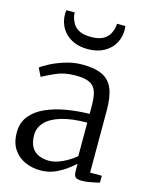

<svg xmlns="http://www.w3.org/2000/svg" viewBox="-122 -887 762 975"><g transform="rotate(15 259.0 -399.0)"><path d="M186.5 11Q142.5 11 105 -5.5Q67.5 -22 44.2 -56.5Q21 -91 21 -145Q21 -197 49.8 -232.2Q78.5 -267.5 126.5 -288.8Q174.5 -310 233.5 -320Q292.5 -330 354 -331V-373.5Q354 -422.5 343.8 -450Q333.5 -477.5 307.8 -489.2Q282 -501 235.5 -501Q177.5 -501 133.5 -481.5Q89.5 -462 65 -448L43.5 -491Q53 -500 85.2 -517.2Q117.5 -534.5 162.5 -549Q207.5 -563.5 255 -563.5Q321 -563.5 360.2 -544.5Q399.5 -525.5 416.5 -483.2Q433.5 -441 433.5 -371.5V-43.5H495V-7.5Q484 -4.5 468.2 -1Q452.5 2.5 435.2 5Q418 7.5 403 7.5Q381.5 7.5 371 0.8Q360.5 -6 360.5 -34.5V-70.5Q348.5 -59.5 323.2 -40Q298 -20.5 263.2 -4.8Q228.5 11 186.5 11ZM216 -47.5Q247 -47.5 285.5 -65.2Q324 -83 354 -108.5V-285Q272 -284.5 217.8 -268Q163.5 -251.5 136.5 -222.2Q109.5 -193 109.5 -155Q109.5 -115.5 123.5 -91.8Q137.5 -68 161.8 -57.8Q186 -47.5 216 -47.5ZM258.5 -646Q209.5 -646 174.5 -665Q139.5 -684 120.8 -716.2Q102 -748.5 102 -788Q102 -793 102.5 -798.5Q103 -804 104 -809H147.5Q147.5 -806.5 147.8 -802.5Q148 -798.5 148.5 -793.5Q152 -774.5 162.2 -755Q172.5 -735.5 195.2 -722.8Q218 -710 258.5 -710Q299 -710 322 -722.8Q345 -735.5 355.2 -755Q365.5 -774.5 368.5 -793.5Q369.5 -798.5 369.5 -802.5Q369.5 -806.5 369.5 -809H413.5Q414.5 -804 415 -798.5Q415.5 -793 415.5 -788Q415.5 -748.5 396.8 -716.2Q378 -684 342.8 -665Q307.5 -646 258.5 -646Z"/></g></svg>

Font: Merriweather 24pt Light
Style: Regular
Weight: 300
Designer: Eben Sorkin
Foundry: Eben Sorkin
Version: Version 2.100